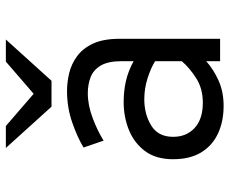

<svg xmlns="http://www.w3.org/2000/svg" viewBox="-84 -688 784 656"><g transform="rotate(-90 308.0 -360.0)"><path d="M274.5 12Q221 12 179.8 -7.2Q138.5 -26.5 115.2 -64.8Q92 -103 92 -160.5Q92 -219.5 120 -256.8Q148 -294 192.5 -311.8Q237 -329.5 287 -329.5Q324.5 -329.5 358.2 -322Q392 -314.5 427 -295.5V-335.5Q427 -382.5 412 -407.8Q397 -433 372 -442.5Q347 -452 317.5 -452Q276.5 -452 232.2 -435.2Q188 -418.5 155.5 -398L132 -466.5Q165.5 -487 216.8 -505Q268 -523 325.5 -523Q354.5 -523 385.5 -515.8Q416.5 -508.5 443.5 -489Q470.5 -469.5 487 -434.2Q503.5 -399 503.5 -342.5V0H427V-47.5Q398.5 -22 360.2 -5Q322 12 274.5 12ZM285 -59Q333.5 -59 369 -81.8Q404.5 -104.5 427 -131V-222Q403 -237 368 -248Q333 -259 297 -259Q245.5 -259 207 -235.2Q168.5 -211.5 168.5 -160.5Q168.5 -115 198.8 -87Q229 -59 285 -59ZM271.5 -576 130.5 -732H205.5L315.5 -637L425.5 -732H501L360 -576Z"/></g></svg>

Font: Overpass Mono
Style: Regular
Weight: 400
Designer: Delve Withrington, Dave Bailey
Foundry: Delve Fonts LLC
Version: Version 4.000